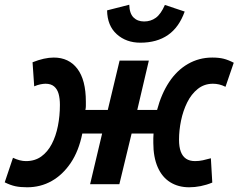

<svg xmlns="http://www.w3.org/2000/svg" viewBox="-55 -781 1011 814"><path d="M60 13Q31 13 10 8.5Q-11 4 -35 -8L0 -112Q15 -105 28.5 -101.5Q42 -98 55 -98Q93 -98 120 -117.5Q147 -137 164.5 -170.5Q182 -204 190.5 -247Q199 -290 199 -336Q199 -363 193.5 -383Q188 -403 174.5 -414.5Q161 -426 138 -426Q129 -426 116.5 -423.5Q104 -421 90 -415L83 -517Q108 -527 130.5 -532Q153 -537 173 -537Q237 -537 273 -489.5Q309 -442 309 -350Q309 -340 309 -331.5Q309 -323 307 -315H402L452 -524H576L527 -315H611Q629 -383 662 -433Q695 -483 742 -510Q789 -537 845 -537Q873 -537 893 -532Q913 -527 936 -515L901 -413Q887 -420 874 -423Q861 -426 848 -426Q811 -426 783.5 -404Q756 -382 738.5 -346.5Q721 -311 712.5 -269.5Q704 -228 704 -189Q704 -158 711.5 -138Q719 -118 734 -108Q749 -98 772 -98Q789 -98 805 -101.5Q821 -105 839 -110L845 -7Q821 3 796 8Q771 13 747 13Q701 13 666.5 -8.5Q632 -30 613.5 -72.5Q595 -115 595 -175Q595 -185 595 -195Q595 -205 596 -215H503L451 0H327L378 -215H294Q279 -141 245 -90.5Q211 -40 164 -13.5Q117 13 60 13ZM540 -600Q480 -600 440 -636Q400 -672 399 -737L493 -761Q494 -724 511 -707Q528 -690 556 -690Q584 -690 605.5 -705.5Q627 -721 644 -760L728 -732Q704 -665 657 -632.5Q610 -600 540 -600Z"/></svg>

Font: Ubuntu Sans
Style: Bold Italic
Weight: 700
Italic angle: -13.5°
Designer: Dalton Maag Ltd
Foundry: Dalton Maag Ltd
Version: Version 1.006